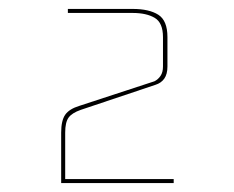

<svg xmlns="http://www.w3.org/2000/svg" viewBox="-20 -676 525 430"><path d="M158 -439 326 -494Q334 -498 339.5 -506Q345 -514 345 -527V-593Q345 -625 326.5 -636Q308 -647 277 -647H132V-656H277Q314 -656 334.5 -643Q355 -630 355 -593V-527Q355 -510 348 -500Q341 -490 328 -486L161 -430Q141 -423 133.5 -412.5Q126 -402 126 -379V-275H369V-266H117V-379Q117 -406 126 -419Q135 -432 158 -439Z"/></svg>

Font: Bungee Hairline
Style: Regular
Weight: 400
Designer: David Jonathan Ross
Foundry: David Jonathan Ross
Version: Version 1.000;PS 1.0;hotconv 1.0.72;makeotf.lib2.5.5900